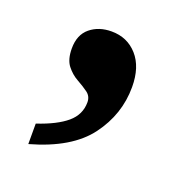

<svg xmlns="http://www.w3.org/2000/svg" viewBox="-68 -206 411 423"><g transform="rotate(20 137.5 6.0)"><path d="M39 106Q84 91 107 71.5Q130 52 130 23Q130 9 119 1Q108 -7 93.5 -15Q79 -23 68 -37Q57 -51 57 -77Q57 -109 77 -125.5Q97 -142 127 -142Q164 -142 187.5 -115.5Q211 -89 211 -42Q211 22 171.5 75Q132 128 39 154Z"/></g></svg>

Font: Noto Serif Hentaigana SemiBold
Style: Regular
Weight: 600
Designer: Kazuhiro Yamada
Foundry: nipponia
Version: Version 1.000; ttfautohint (v1.8.4.7-5d5b)